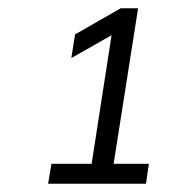

<svg xmlns="http://www.w3.org/2000/svg" viewBox="-20 -725 420 463"><path d="M96 -282 104 -330H201L249 -640L152 -585L161 -642L271 -705H313L254 -330H339L332 -282Z"/></svg>

Font: Mulish Light
Style: Italic
Weight: 300
Italic angle: -9°
Designer: Vernon Adams
Foundry: Vernon Adams
Version: Version 3.603; ttfautohint (v1.8.3)